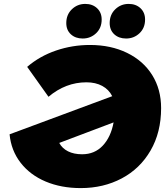

<svg xmlns="http://www.w3.org/2000/svg" viewBox="-20 -946 858 982"><path d="M804 -393Q804 -269 750 -176Q696 -83 602.5 -33.5Q509 16 393 16Q293 16 213.5 -17.5Q134 -51 85.5 -113.5Q37 -176 29 -259L554 -454Q537 -488 503 -506.5Q469 -525 422 -525Q316 -525 228 -451L119 -604Q183 -659 266.5 -687.5Q350 -716 440 -716Q547 -716 630 -675.5Q713 -635 758.5 -562Q804 -489 804 -393ZM561 -320 283 -215Q298 -187 328 -172Q358 -157 400 -157Q464 -157 505.5 -201Q547 -245 561 -320ZM319 -828Q319 -871 347.5 -898.5Q376 -926 416 -926Q453 -926 476.5 -904Q500 -882 500 -846Q500 -803 471.5 -776Q443 -749 403 -749Q366 -749 342.5 -770.5Q319 -792 319 -828ZM541 -828Q541 -871 569.5 -898.5Q598 -926 638 -926Q675 -926 698.5 -904Q722 -882 722 -846Q722 -803 693.5 -776Q665 -749 625 -749Q588 -749 564.5 -770.5Q541 -792 541 -828Z"/></svg>

Font: Montserrat Alternates Black
Style: Italic
Weight: 900
Italic angle: -11.3°
Designer: Julieta Ulanovsky
Foundry: Julieta Ulanovsky
Version: Version 7.200